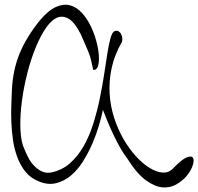

<svg xmlns="http://www.w3.org/2000/svg" viewBox="-20 -788 853 826"><path d="M146.5 -7.8Q112.3 -21.5 90.3 -48.3Q68.4 -75.2 55.2 -109.9Q42 -144.5 36.1 -184.1Q30.3 -223.6 28.8 -263.2Q27.3 -302.7 28.8 -338.4Q30.3 -374 31.2 -400.4Q35.2 -487.3 64.5 -558.1Q93.8 -628.9 151.4 -700.2Q188.5 -744.1 221.2 -758.3Q253.9 -772.5 281.2 -765.1Q308.6 -757.8 331.1 -733.9Q353.5 -710 369.1 -678.2Q384.8 -646.5 394 -612.3Q403.3 -578.1 405.3 -549.8Q407.2 -521.5 401.4 -503.4Q395.5 -485.4 380.9 -487.3Q375 -513.7 372.6 -525.4Q370.1 -537.1 366.2 -548.8Q362.3 -560.5 354 -579.6Q345.7 -598.6 328.1 -639.6Q300.8 -694.3 272.5 -709Q244.1 -723.6 217.8 -708Q191.4 -692.4 167.5 -652.3Q143.6 -612.3 124 -559.1Q104.5 -505.9 90.8 -445.3Q77.1 -384.8 71.3 -327.6Q65.4 -270.5 68.4 -222.7Q71.3 -174.8 85 -146.5Q91.8 -128.9 102.1 -109.4Q112.3 -89.8 127 -74.7Q141.6 -59.6 159.7 -50.8Q177.7 -42 200.2 -45.9Q247.1 -55.7 281.2 -85.9Q315.4 -116.2 339.8 -159.2Q364.3 -202.1 380.9 -254.9Q397.5 -307.6 408.7 -361.3Q419.9 -415 427.7 -466.3Q435.5 -517.6 441.9 -558.1Q448.2 -598.6 455.6 -624.5Q462.9 -650.4 473.6 -654.3Q483.4 -657.2 490.2 -653.3Q497.1 -649.4 501 -641.6Q504.9 -633.8 505.9 -624.5Q506.8 -615.2 504.9 -608.4Q472.7 -552.7 460.4 -495.6Q448.2 -438.5 451.7 -384.3Q455.1 -330.1 471.2 -280.8Q487.3 -231.4 511.2 -189.9Q535.2 -148.4 564 -116.7Q592.8 -85 621.6 -66.9Q650.4 -48.8 676.3 -45.9Q702.1 -43 720.7 -59.6Q759.8 -100.6 781.2 -109.9Q802.7 -119.1 809.6 -109.9Q816.4 -100.6 809.6 -78.1Q802.7 -55.7 785.2 -33.7Q767.6 -11.7 740.2 4.4Q712.9 20.5 679.7 18.1Q646.5 15.6 607.4 -12.7Q568.4 -41 527.3 -106.4Q510.7 -127.9 496.1 -154.3Q481.4 -180.7 468.3 -208Q455.1 -235.4 443.8 -262.7Q432.6 -290 422.9 -315.4Q417 -287.1 405.8 -248.5Q394.5 -210 377.4 -170.4Q360.4 -130.9 337.4 -94.2Q314.5 -57.6 285.6 -33.2Q256.8 -8.8 221.7 0Q186.5 8.8 146.5 -7.8Z"/></svg>

Font: Give You Glory
Style: Regular
Weight: 400
Designer: Kimberly Geswein
Foundry: Kimberly Geswein
Version: Version 1.002